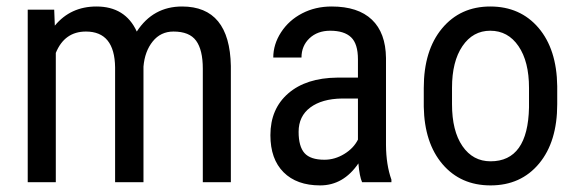

<svg xmlns="http://www.w3.org/2000/svg" viewBox="-20 -558 1773 588"><path d="M146 -528.3H64.9V0H150.9V-396C168.8 -439.6 199.5 -461.4 243.2 -461.4C301.8 -461.4 331.5 -424.8 332.5 -351.6V0H419.4V-354C422 -385.3 431.5 -411 447.8 -431.2C464 -451.3 485.2 -461.4 511.2 -461.4C543.8 -461.4 566.9 -452.1 580.6 -433.3C594.2 -414.6 601.1 -386.1 601.1 -347.7V0H687V-356C684.7 -477.4 634.9 -538.1 537.6 -538.1C478.4 -538.1 432.1 -512.5 398.9 -461.4C375.5 -512.5 334.3 -538.1 275.4 -538.1C222.7 -538.1 180.2 -518.6 147.9 -479.5Z M1088.9 0H1178.7V-7.8C1168 -37.8 1162.4 -73.1 1162.1 -113.8V-380.4C1161.5 -431.8 1147.1 -470.9 1118.9 -497.8C1090.7 -524.7 1049.6 -538.1 995.6 -538.1C962.4 -538.1 932.3 -531.1 905.3 -517.1C878.3 -503.1 856.8 -483.8 840.8 -459.2C824.9 -434.7 816.9 -408.9 816.9 -381.8H903.3C903.3 -405.6 911.5 -425.2 927.7 -440.7C944 -456.1 965.2 -463.9 991.2 -463.9C1019.9 -463.9 1041.2 -457.2 1055.2 -443.8C1069.2 -430.5 1076.2 -408 1076.2 -376.5V-320.3H1012.7C949.2 -319.7 899.3 -303.5 862.8 -272C826.3 -240.4 808.1 -197.8 808.1 -144C808.1 -95.2 821.5 -57.4 848.4 -30.5C875.2 -3.7 912.6 9.8 960.4 9.8C1008 9.8 1047 -12.7 1077.6 -57.6C1079.9 -30.6 1083.7 -11.4 1088.9 0ZM973.6 -68.8C945 -68.8 924.6 -75.6 912.6 -89.1C900.6 -102.6 894.5 -124.3 894.5 -154.3C894.5 -186.2 906.4 -211 930.2 -228.8C953.9 -246.5 986.3 -255.7 1027.3 -256.3H1076.2V-130.4C1067.4 -112.8 1053.4 -98.1 1034.2 -86.4C1015 -74.7 994.8 -68.8 973.6 -68.8Z M1277.8 -288.6V-231C1279.1 -157.1 1298.3 -98.5 1335.2 -55.2C1372.2 -11.9 1421.2 9.8 1482.4 9.8C1544.3 9.8 1593.8 -12.5 1630.9 -57.1C1668 -101.7 1686.5 -162.3 1686.5 -238.8V-294.4C1685.5 -369.6 1666.4 -429 1629.2 -472.7C1591.9 -516.3 1542.6 -538.1 1481.4 -538.1C1420.2 -538.1 1371 -515.7 1333.7 -470.9C1296.5 -426.2 1277.8 -365.4 1277.8 -288.6ZM1364.3 -238.8V-289.1C1364.3 -342.8 1374.9 -385.3 1396.2 -416.7C1417.6 -448.2 1446 -463.9 1481.4 -463.9C1517.6 -463.9 1546.4 -448.2 1567.9 -416.7C1589.4 -385.3 1600.1 -342.6 1600.1 -288.6V-229C1597.8 -119 1558.6 -64 1482.4 -64C1446.3 -64 1417.6 -79.5 1396.2 -110.6C1374.9 -141.7 1364.3 -184.4 1364.3 -238.8Z"/></svg>

Font: Roboto Condensed
Style: Regular
Weight: 400
Designer: Google
Version: Version 2.134; 2016